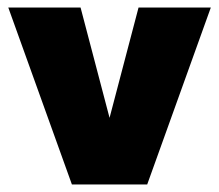

<svg xmlns="http://www.w3.org/2000/svg" viewBox="-20 -490 582 510"><path d="M171 0 2 -470H194L271 -177L348 -470H540L371 0Z"/></svg>

Font: Gantari Black
Style: Regular
Weight: 900
Version: Version 1.000